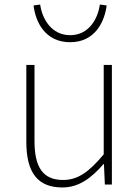

<svg xmlns="http://www.w3.org/2000/svg" viewBox="-20 -813 617 846"><path d="M255 13C328 13 383 -29 436 -90H438L442 0H473V-527H437V-133C372 -55 323 -20 258 -20C169 -20 132 -76 132 -192V-527H96V-188C96 -51 147 13 255 13ZM289 -627C400 -627 441 -719 450 -789L420 -793C411 -729 371 -658 289 -658C207 -658 166 -729 157 -793L128 -789C136 -719 177 -627 289 -627Z"/></svg>

Font: Noto Sans Japanese Thin
Style: Regular
Weight: 100
Designer: Ryoko NISHIZUKA (kana & ideographs); Paul D. Hunt (Latin, Greek & Cyrillic); Wenlong ZHANG (bopomofo); Sandoll Communica
Foundry: Adobe Systems Incorporated
Version: Version 1.000;PS 1;hotconv 1.0.78;makeotf.lib2.5.61930